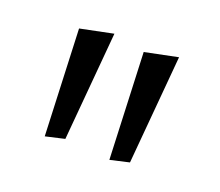

<svg xmlns="http://www.w3.org/2000/svg" viewBox="-62 -831 521 455"><g transform="rotate(20 198.0 -603.5)"><path d="M86 -461 75 -729 158 -746 134 -472ZM249 -461 238 -729 321 -746 297 -472Z"/></g></svg>

Font: Marhey Light Light
Style: Regular
Weight: 300
Version: Version 1.000